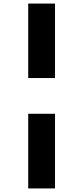

<svg xmlns="http://www.w3.org/2000/svg" viewBox="-20 -865 466 1075"><path d="M138 -845H288V-428H138ZM138 -228H288V190H138Z"/></svg>

Font: Evergrow Sans 
Style: ExtraBold
Weight: 800
Foundry: 10Web
Version: Version 1.000